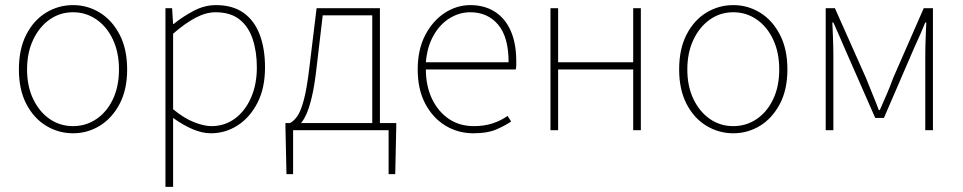

<svg xmlns="http://www.w3.org/2000/svg" viewBox="-20 -510 3770 752"><path d="M266 12Q209 12 160.5 -17.5Q112 -47 83 -103Q54 -159 54 -238Q54 -318 83 -374.5Q112 -431 160.5 -460.5Q209 -490 266 -490Q323 -490 371 -460.5Q419 -431 448.5 -374.5Q478 -318 478 -238Q478 -159 448.5 -103Q419 -47 371 -17.5Q323 12 266 12ZM266 -16Q317 -16 358 -44Q399 -72 422.5 -122Q446 -172 446 -238Q446 -304 422.5 -354.5Q399 -405 358 -433.5Q317 -462 266 -462Q215 -462 174.5 -433.5Q134 -405 110 -354.5Q86 -304 86 -238Q86 -172 110 -122Q134 -72 174.5 -44Q215 -16 266 -16Z M628 222V-478H654L658 -416H660Q696 -445 738.5 -467.5Q781 -490 826 -490Q891 -490 933.5 -460Q976 -430 997 -375Q1018 -320 1018 -246Q1018 -165 988.5 -107.5Q959 -50 911 -19Q863 12 806 12Q772 12 734.5 -4Q697 -20 658 -48V42V222ZM808 -16Q860 -16 900 -45.5Q940 -75 963 -127Q986 -179 986 -246Q986 -307 970 -356Q954 -405 918.5 -433.5Q883 -462 824 -462Q787 -462 746 -440.5Q705 -419 658 -378V-82Q702 -46 741 -31Q780 -16 808 -16Z M1128 0V172H1102L1098 -12V-28H1532V-12L1528 172H1502V0ZM1438 -10V-450H1244L1220 -246Q1212 -175 1201.5 -131Q1191 -87 1180 -63Q1169 -39 1158.5 -27.5Q1148 -16 1140 -10L1116 -28Q1131 -36 1144.5 -55Q1158 -74 1170 -118.5Q1182 -163 1192 -248L1220 -478H1468V-10Z M1834 12Q1774 12 1724.5 -18Q1675 -48 1645.5 -104Q1616 -160 1616 -238Q1616 -316 1645.5 -372.5Q1675 -429 1722 -459.5Q1769 -490 1822 -490Q1877 -490 1917.5 -464.5Q1958 -439 1980 -390Q2002 -341 2002 -270Q2002 -263 2002 -255Q2002 -247 2000 -238H1648Q1648 -174 1671.5 -124Q1695 -74 1737 -45Q1779 -16 1836 -16Q1877 -16 1910 -27Q1943 -38 1968 -56L1982 -34Q1955 -16 1921.5 -2Q1888 12 1834 12ZM1648 -266H1972Q1972 -365 1931 -413.5Q1890 -462 1822 -462Q1779 -462 1741 -438.5Q1703 -415 1678 -371Q1653 -327 1648 -266Z M2136 0V-478H2166V-266H2460V-478H2490V0H2460V-238H2166V0Z M2852 12Q2795 12 2746.5 -17.5Q2698 -47 2669 -103Q2640 -159 2640 -238Q2640 -318 2669 -374.5Q2698 -431 2746.5 -460.5Q2795 -490 2852 -490Q2909 -490 2957 -460.5Q3005 -431 3034.5 -374.5Q3064 -318 3064 -238Q3064 -159 3034.5 -103Q3005 -47 2957 -17.5Q2909 12 2852 12ZM2852 -16Q2903 -16 2944 -44Q2985 -72 3008.5 -122Q3032 -172 3032 -238Q3032 -304 3008.5 -354.5Q2985 -405 2944 -433.5Q2903 -462 2852 -462Q2801 -462 2760.5 -433.5Q2720 -405 2696 -354.5Q2672 -304 2672 -238Q2672 -172 2696 -122Q2720 -72 2760.5 -44Q2801 -16 2852 -16Z M3214 0V-478H3250L3372 -204Q3384 -173 3397 -142Q3410 -111 3422 -79H3426Q3440 -111 3453.5 -142Q3467 -173 3478 -204L3598 -478H3634V0H3604V-292Q3604 -310 3604.5 -331Q3605 -352 3606 -375.5Q3607 -399 3608 -422H3604Q3594 -397 3583.5 -373.5Q3573 -350 3562 -326L3442 -48H3408L3286 -326Q3276 -350 3265.5 -373.5Q3255 -397 3244 -422H3240Q3241 -399 3242 -375.5Q3243 -352 3243.5 -331Q3244 -310 3244 -292V0Z"/></svg>

Font: Source Sans Variable
Style: Regular
Weight: 200
Designer: Paul D. Hunt
Foundry: Adobe Systems Incorporated
Version: Version 3.006;hotconv 1.0.111;makeotfexe 2.5.65597